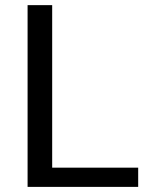

<svg xmlns="http://www.w3.org/2000/svg" viewBox="-20 -731 580 751"><path d="M184.1 -75.2H520.5V0H87.9V-710.9H184.1Z"/></svg>

Font: GeogebraSans
Style: Regular
Weight: 400
Designer: Google
Version: Version 1.100140; 2013